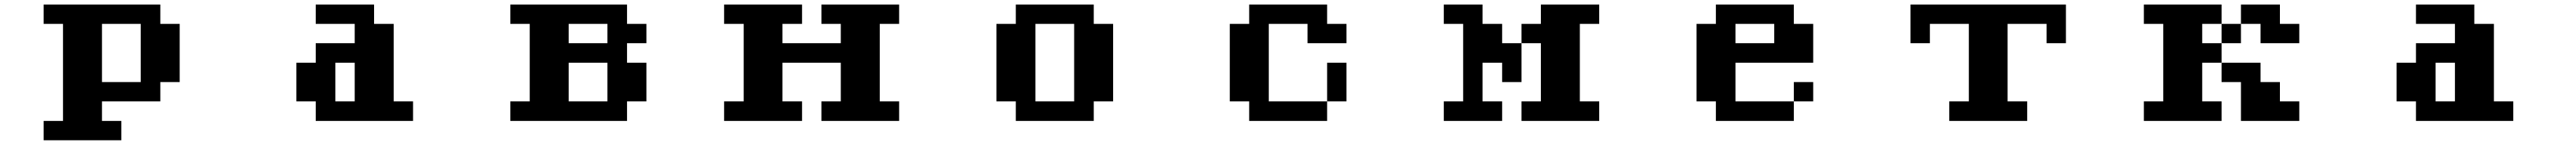

<svg xmlns="http://www.w3.org/2000/svg" viewBox="-20 -462 11040 623"><path d="M417 -109.4H583V-359.4H417ZM167 57.6H250V-359.4H167V-442.4H667V-359.4H750V-109.4H667V-26.4H417V57.6H500V140.6H167Z M1417 -26.4H1500V-192.4H1417ZM1250 -26.4V-192.4H1333V-276.4H1500V-359.4H1333V-442.4H1583V-359.4H1667V-26.4H1750V57.6H1333V-26.4Z M2417 -276.4H2583V-359.4H2417ZM2417 -26.4H2583V-192.4H2417ZM2167 -26.4H2250V-359.4H2167V-442.4H2667V-359.4H2750V-276.4H2667V-192.4H2750V-26.4H2667V57.6H2167Z M3083 -26.4H3167V-359.4H3083V-442.4H3417V-359.4H3333V-276.4H3583V-359.4H3500V-442.4H3833V-359.4H3750V-26.4H3833V57.6H3500V-26.4H3583V-192.4H3333V-26.4H3417V57.6H3083Z M4417 -26.4H4583V-359.4H4417ZM4250 -26.4V-359.4H4333V-442.4H4667V-359.4H4750V-26.4H4667V57.6H4333V-26.4Z M5250 -26.4V-359.4H5333V-442.4H5667V-359.4H5750V-276.4H5583V-359.4H5417V-26.4H5667V-192.4H5750V-26.4H5667V57.6H5333V-26.4Z M6167 -26.4H6250V-359.4H6167V-442.4H6333V-359.4H6417V-276.4H6500V-109.4H6417V-192.4H6333V-26.4H6417V57.6H6167ZM6500 -276.4V-359.4H6583V-442.4H6833V-359.4H6750V-26.4H6833V57.6H6500V-26.4H6583V-276.4Z M7417 -276.4H7583V-359.4H7417ZM7250 -26.4V-359.4H7333V-442.4H7667V-359.4H7750V-192.4H7417V-26.4H7667V57.6H7333V-26.4ZM7667 -26.4V-109.4H7750V-26.4Z M8167 -276.4V-442.4H8833V-276.4H8750V-359.4H8583V-26.4H8667V57.6H8333V-26.4H8417V-359.4H8250V-276.4Z M9167 -26.4H9250V-359.4H9167V-442.4H9500V-359.4H9417V-276.4H9500V-192.4H9417V-26.4H9500V57.6H9167ZM9500 -192.4H9667V-109.4H9750V-26.4H9833V57.6H9583V-109.4H9500ZM9500 -276.4V-359.4H9583V-276.4ZM9583 -359.4V-442.4H9750V-359.4H9833V-276.4H9667V-359.4Z M10417 -26.4H10500V-192.4H10417ZM10250 -26.4V-192.4H10333V-276.4H10500V-359.4H10333V-442.4H10583V-359.4H10667V-26.4H10750V57.6H10333V-26.4Z"/></svg>

Font: KH Dot Dougenzaka 12
Style: Regular
Weight: 400
Designer: Original version for X68000 by Keitarou Hiraki (http://hp.vector.co.jp/authors/VA000874/) / TrueType conversion by Homem
Version: Version 1.00.20150527